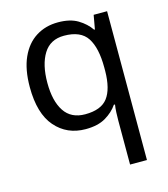

<svg xmlns="http://www.w3.org/2000/svg" viewBox="-116 -637 846 967"><g transform="rotate(-15 307.5 -153.0)"><path d="M442 11Q442 -7 443 -31Q444 -55 447 -72H441Q418 -38 377.5 -14Q337 10 273 10Q176 10 115.5 -59.5Q55 -129 55 -267Q55 -359 83 -421Q111 -483 161 -514.5Q211 -546 276 -546Q339 -546 379 -522Q419 -498 443 -463H447L460 -536H530V240H442ZM290 -63Q373 -63 407.5 -108.5Q442 -154 443 -248V-266Q443 -368 409 -420.5Q375 -473 288 -473Q216 -473 181 -416.5Q146 -360 146 -265Q146 -170 181.5 -116.5Q217 -63 290 -63Z"/></g></svg>

Font: hexbangla15
Style: Regular
Weight: 400
Designer: Jelle Bosma - Monotype Design Team
Foundry: Monotype Imaging Inc.
Version: Version 2.006